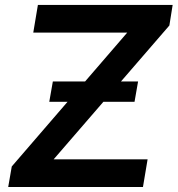

<svg xmlns="http://www.w3.org/2000/svg" viewBox="-20 -747 710 767"><path d="M12.8 0 27 -82 488.3 -616.8H112.9L131.4 -727.3H669.7L656.6 -645.2L194.2 -110.4H569.6L551.1 0ZM176.8 -340.2 191.1 -421.5H531.6L517.4 -340.2Z"/></svg>

Font: Inter UI Semi Bold
Style: Italic
Weight: 600
Italic angle: -9.39999°
Designer: Rasmus Andersson
Foundry: rsms
Version: 3.2;8d6f07862